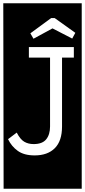

<svg xmlns="http://www.w3.org/2000/svg" viewBox="-32 -937 518 1170"><path d="M-10 213 -12 -917H466V213ZM408 -702 427 -737 301 -827H280L153 -734L172 -701L288 -764ZM346 -586H418V-650H144V-586H273V-166Q273 -117 249.5 -88Q226 -59 173 -59Q140 -59 115.5 -73.5Q91 -88 70 -129L17 -89Q38 -45 76.5 -17.5Q115 10 179 10Q258 10 302 -34Q346 -78 346 -166Z"/></svg>

Font: Zilla Slab Highlight
Style: Regular
Weight: 400
Designer: Typotheque Type Foundry
Foundry: Typotheque type foundry
Version: Version 1.1; 2017; ttfautohint (v1.6)